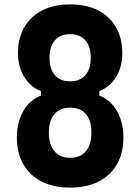

<svg xmlns="http://www.w3.org/2000/svg" viewBox="-20 -838 640 876"><path d="M300 -467Q345 -467 369.5 -495Q394 -523 394 -574Q394 -626 369.5 -654Q345 -682 300 -682Q255 -682 230.5 -654Q206 -626 206 -574Q206 -523 230.5 -495Q255 -467 300 -467ZM62 -595Q62 -664 91 -714Q120 -764 173.5 -791Q227 -818 300 -818Q374 -818 427 -791Q480 -764 509 -714Q538 -664 538 -595Q538 -534 510 -487.5Q482 -441 433 -422V-402Q484 -383 513.5 -331.5Q543 -280 543 -210Q543 -140 513.5 -88.5Q484 -37 429.5 -9.5Q375 18 300 18Q225 18 170.5 -9.5Q116 -37 86.5 -88.5Q57 -140 57 -210Q57 -280 86.5 -331.5Q116 -383 167 -402V-422Q119 -441 90.5 -487.5Q62 -534 62 -595ZM203 -233Q203 -178 228.5 -148Q254 -118 300 -118Q347 -118 372 -148Q397 -178 397 -233Q397 -288 372 -317.5Q347 -347 300 -347Q254 -347 228.5 -317.5Q203 -288 203 -233Z"/></svg>

Font: Martian Mono Condensed SemiBold
Style: Regular
Weight: 600
Width: 3
Designer: Roman Shamin
Foundry: Evil Martians
Version: Version 1.000